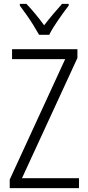

<svg xmlns="http://www.w3.org/2000/svg" viewBox="-20 -967 452 987"><path d="M386 0H30V-44L315 -663H42V-714H378V-669L93 -51H386ZM181 -788Q168 -811 151 -838.5Q134 -866 115.5 -892Q97 -918 82 -938V-947H116Q137 -925 161.5 -895.5Q186 -866 207 -837Q230 -867 251.5 -892.5Q273 -918 299 -947H333V-938Q309 -907 279.5 -864.5Q250 -822 233 -788Z"/></svg>

Font: Noto Sans Gujarati UI Condensed Light
Style: Regular
Weight: 300
Width: 3
Designer: Jelle Bosma - Monotype Design Team, Universal Thirst
Foundry: Monotype Imaging Inc.
Version: Version 2.106; ttfautohint (v1.8.4.7-5d5b)